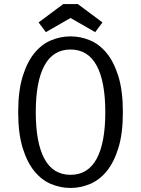

<svg xmlns="http://www.w3.org/2000/svg" viewBox="-20 -915 698 950"><path d="M70 -360Q70 -465 92 -536.5Q114 -608 150 -652Q186 -696 232.5 -715.5Q279 -735 329 -735Q379 -735 425.5 -715.5Q472 -696 508 -652Q544 -608 566 -536.5Q588 -465 588 -360Q588 -255 566 -183.5Q544 -112 508 -68Q472 -24 425 -4.5Q378 15 329 15Q279 15 232.5 -4.5Q186 -24 150 -68Q114 -112 92 -183.5Q70 -255 70 -360ZM157 -360Q157 -208 200 -129Q243 -50 329 -50Q415 -50 458 -129Q501 -208 501 -360Q501 -512 458 -591Q415 -670 329 -670Q243 -670 200 -591Q157 -512 157 -360ZM207 -756 171 -804 293 -895H365L487 -804L451 -756L329 -826Z"/></svg>

Font: Carrois Gothic SC
Style: Regular
Weight: 400
Designer: Ralph du Carrois
Foundry: Ralph du Carrois
Version: Version 1.001